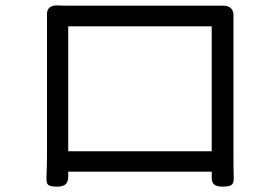

<svg xmlns="http://www.w3.org/2000/svg" viewBox="-20 -696 1040 716"><path d="M234.4 -131.8H769.5V-597.7H234.4ZM769.5 -55.7H234.4V-42Q235.4 -19.5 225.6 -9.8Q215.8 0 193.4 0Q168.9 0 160.6 -5.9Q152.3 -11.7 153.3 -33.2Q155.3 -89.8 155.3 -119.1V-641.6Q154.3 -658.2 164.6 -667.5Q174.8 -676.8 194.3 -675.8Q211.9 -674.8 240.2 -674.8H809.6Q830.1 -675.8 840.8 -665.5Q851.6 -655.3 850.6 -636.7V-118.2Q850.6 -61.5 851.6 -34.2Q852.5 -12.7 843.3 -6.3Q834 0 809.6 0Q788.1 0 778.3 -8.3Q768.6 -16.6 769.5 -37.1Z"/></svg>

Font: GenSenMaruGothic TW TTF Regular
Style: Regular
Weight: 400
Version: Version 1.301